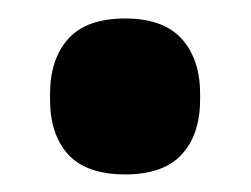

<svg xmlns="http://www.w3.org/2000/svg" viewBox="-20 -180 278 213"><path d="M119 13.5Q76 13.5 55.8 -8.5Q35.5 -30.5 35.5 -70V-75.5Q35.5 -114.5 55.8 -137Q76 -159.5 119 -159.5Q161 -159.5 181.5 -137Q202 -114.5 202 -75.5V-70Q202 -30.5 181.5 -8.5Q161 13.5 119 13.5Z"/></svg>

Font: Anek Gurmukhi Medium
Style: Bold
Weight: 700
Version: Version 1.003